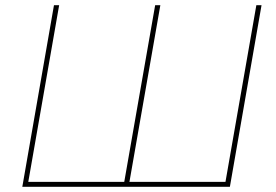

<svg xmlns="http://www.w3.org/2000/svg" viewBox="-20 -720 1062 740"><path d="M578 -700H598L478 -14H458ZM968 -700H988L866 0H66L188 -700H208L89 -19H849Z"/></svg>

Font: Fixel Italic Variable Display Thin
Style: Italic
Weight: 100
Italic angle: -10°
Designer: AlfaBravo + MacPaw
Foundry: Kyrylo Tkachov, Marchela Mozhyna, Serhii Makarenko, Maria Weinstein, Zakhar Kryvoshyya
Version: Version 1.210;Glyphs 3.2 (3217)